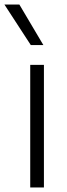

<svg xmlns="http://www.w3.org/2000/svg" viewBox="-54 -828 294 848"><path d="M79.5 0V-541.5H140V0ZM82 -629 -34.5 -808H31.5L137.5 -629Z"/></svg>

Font: Encode Sans Light
Style: Regular
Weight: 300
Designer: Multiple Designers
Foundry: Impallari Type
Version: Version 2.000